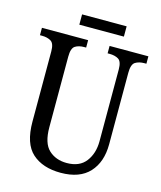

<svg xmlns="http://www.w3.org/2000/svg" viewBox="-124 -929 864 1028"><g transform="rotate(15 308.0 -414.5)"><path d="M310 10Q210 10 152 -42Q94 -94 94 -216V-605Q94 -649 74 -661Q54 -673 25 -673H13V-714H269V-673H258Q228 -673 208.5 -660.5Q189 -648 189 -601V-210Q189 -122 228 -85.5Q267 -49 328 -49Q399 -49 433.5 -94.5Q468 -140 468 -207V-605Q468 -649 448.5 -661Q429 -673 399 -673H388V-714H603V-673H592Q562 -673 542 -660.5Q522 -648 522 -601V-205Q522 -106 468.5 -48Q415 10 310 10ZM202 -782V-839H449V-782Z"/></g></svg>

Font: Noto Serif Sinhala Condensed
Style: Regular
Weight: 400
Width: 3
Designer: Jelle Bosma - Monotype Design Team
Foundry: Monotype Imaging Inc.
Version: Version 2.007; ttfautohint (v1.8.4.7-5d5b)